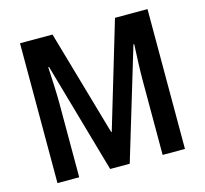

<svg xmlns="http://www.w3.org/2000/svg" viewBox="-103 -831 1011 947"><g transform="rotate(-15 402.5 -357.0)"><path d="M346 0H446L616 -564H620C617 -507 614 -430 614 -383V0H728V-714H562L401 -175H398L243 -714H77V0H188V-381C188 -427 184 -506 181 -564H185Z"/></g></svg>

Font: Noto Sans Sinhala UI Condensed SemiBold
Style: Regular
Weight: 600
Width: 3
Designer: Jelle Bosma - Monotype Design Team
Foundry: Monotype Imaging Inc.
Version: Version 2.006